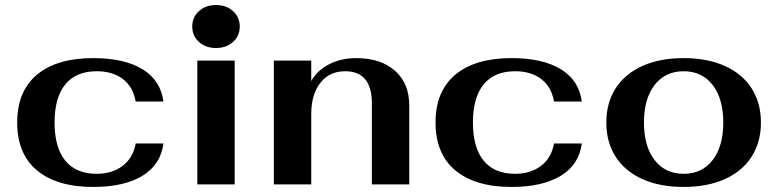

<svg xmlns="http://www.w3.org/2000/svg" viewBox="-20 -730 3080 760"><path d="M48 -245Q48 -369 126.5 -434.5Q205 -500 349 -500Q472 -500 544 -456Q616 -412 627 -328H517Q507 -386 466.5 -417Q426 -448 363 -448Q281 -448 238.5 -396Q196 -344 196 -245Q196 -146 238.5 -94Q281 -42 363 -42Q424 -42 465.5 -73.5Q507 -105 517 -162H627Q616 -78 543.5 -34Q471 10 349 10Q205 10 126.5 -55.5Q48 -121 48 -245Z M741 -625Q741 -662 767.5 -686Q794 -710 835 -710Q876 -710 902.5 -686Q929 -662 929 -625Q929 -588 902.5 -564Q876 -540 835 -540Q794 -540 767.5 -564Q741 -588 741 -625ZM761 -490H909V0H761Z M1064 -490H1212V-409Q1235 -451 1282.5 -475.5Q1330 -500 1389 -500Q1487 -500 1543.5 -450Q1600 -400 1600 -312V0H1452V-321Q1452 -448 1346 -448Q1284 -448 1248 -402Q1212 -356 1212 -278V0H1064Z M1704 -245Q1704 -369 1782.5 -434.5Q1861 -500 2005 -500Q2128 -500 2200 -456Q2272 -412 2283 -328H2173Q2163 -386 2122.5 -417Q2082 -448 2019 -448Q1937 -448 1894.5 -396Q1852 -344 1852 -245Q1852 -146 1894.5 -94Q1937 -42 2019 -42Q2080 -42 2121.5 -73.5Q2163 -105 2173 -162H2283Q2272 -78 2199.5 -34Q2127 10 2005 10Q1861 10 1782.5 -55.5Q1704 -121 1704 -245Z M2380 -245Q2380 -323 2417 -380.5Q2454 -438 2523 -469Q2592 -500 2686 -500Q2780 -500 2849 -469Q2918 -438 2955 -380.5Q2992 -323 2992 -245Q2992 -167 2955 -109.5Q2918 -52 2849 -21Q2780 10 2686 10Q2592 10 2523 -21Q2454 -52 2417 -109.5Q2380 -167 2380 -245ZM2843 -245Q2843 -339 2801 -393.5Q2759 -448 2686 -448Q2613 -448 2571 -393.5Q2529 -339 2529 -245Q2529 -151 2571 -96.5Q2613 -42 2686 -42Q2759 -42 2801 -96.5Q2843 -151 2843 -245Z"/></svg>

Font: Fahkwang
Style: Bold
Weight: 700
Designer: Suppakit Chalermlarp | Katatrad Co.,Ltd.
Foundry: Cadson Demak Co.,Ltd.
Version: Version 1.000; ttfautohint (v1.6)